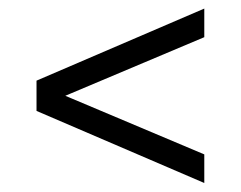

<svg xmlns="http://www.w3.org/2000/svg" viewBox="-20 -599 551 439"><path d="M447.1 -180.6 63.5 -345.4V-414.6L447.1 -579.4V-514L115.1 -374V-386L447.1 -246Z"/></svg>

Font: Encode Sans Condensed Thin
Style: Regular
Weight: 100
Width: 3
Designer: Multiple Designers
Foundry: Impallari Type
Version: Version 3.002